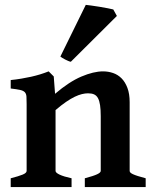

<svg xmlns="http://www.w3.org/2000/svg" viewBox="-20 -758 621 778"><path d="M323.7 0V-35.6Q358.9 -44.9 373.5 -51.8Q388.2 -58.6 388.2 -65.4V-287.1Q388.2 -314 385.5 -331.8Q382.8 -349.6 377 -360.4Q371.1 -371.1 361.3 -375.5Q351.6 -379.9 336.9 -379.9Q325.2 -379.9 312 -376.7Q298.8 -373.5 283 -366Q267.1 -358.4 247.8 -345.2Q228.5 -332 205.1 -312V-65.4Q205.1 -58.1 221.7 -50.3Q238.3 -42.5 270 -35.6V0H23.4V-35.6Q55.7 -43.9 71.8 -50.5Q87.9 -57.1 87.9 -65.4V-336.4Q87.9 -355.5 87.2 -366.7Q86.4 -377.9 80.6 -384.3Q74.7 -390.6 61.5 -393.6Q48.3 -396.5 23.4 -399.4V-433.6Q46.9 -436 67.1 -439.5Q87.4 -442.9 106 -447Q124.5 -451.2 142.1 -456.5Q159.7 -461.9 177.2 -468.8L197.8 -448.2L203.1 -377.9Q260.3 -426.8 309.8 -447.8Q359.4 -468.8 397.5 -468.8Q418.5 -468.8 438 -462.2Q457.5 -455.6 472.4 -440.7Q487.3 -425.8 496.3 -401.9Q505.4 -377.9 505.4 -343.8V-65.4Q505.4 -62 508.3 -58.8Q511.2 -55.7 518.6 -52.2Q525.9 -48.8 538.6 -44.7Q551.3 -40.5 570.3 -35.6V0ZM267.1 -507.8Q262.7 -508.3 256.6 -511Q250.5 -513.7 244.1 -516.8Q237.8 -520 232.7 -523.2Q227.5 -526.4 224.6 -528.8L327.6 -738.3Q333.5 -737.8 349.4 -735.6Q365.2 -733.4 383.3 -730.5Q401.4 -727.5 417.5 -724.4Q433.6 -721.2 439 -719.7L453.6 -693.4Z"/></svg>

Font: Gentium Basic
Style: Bold
Weight: 700
Designer: J. Victor Gaultney and Annie Olsen
Foundry: SIL International
Version: Version 1.100